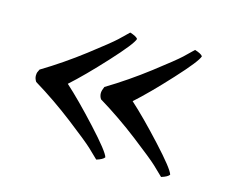

<svg xmlns="http://www.w3.org/2000/svg" viewBox="-62 -504 606 514"><g transform="rotate(15 241.0 -247.0)"><path d="M26.9 -246.1Q26.9 -249.5 27.3 -252Q27.8 -254.4 28.1 -255.4Q28.3 -256.3 29.8 -259Q31.2 -261.7 32.2 -264.2Q90.3 -299.3 145 -341.3Q199.7 -383.3 215.1 -397.7Q230.5 -412.1 241.2 -422.9Q258.8 -417.5 263.2 -411.1Q259.3 -396.5 206.3 -338.9Q153.3 -281.2 115.2 -247.1Q153.3 -212.9 206.3 -155.3Q259.3 -97.7 263.2 -83Q258.8 -76.2 241.2 -70.8Q230 -82 214.8 -96.2Q199.7 -110.4 145 -152.6Q90.3 -194.8 32.2 -230Q26.9 -238.3 26.9 -246.1ZM207 -246.1Q207 -252.9 211.9 -264.2Q270 -299.3 324.7 -341.3Q379.4 -383.3 394.8 -397.7Q410.2 -412.1 420.9 -422.9Q438.5 -417.5 442.9 -411.1Q439 -396.5 386 -338.9Q333 -281.2 294.9 -247.1Q333 -212.9 386 -155.3Q439 -97.7 442.9 -83Q438.5 -76.2 420.9 -70.8Q409.7 -82 394.5 -96.2Q379.4 -110.4 324.7 -152.6Q270 -194.8 211.9 -230Q207 -237.3 207 -246.1Z"/></g></svg>

Font: Crimson
Style: Roman
Weight: 400
Version: Version 0.8